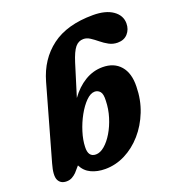

<svg xmlns="http://www.w3.org/2000/svg" viewBox="-133 -832 871 949"><g transform="rotate(-20 302.0 -357.0)"><path d="M299 -535 247 -367Q280.5 -414 324.2 -440.5Q368 -467 417.5 -467Q478 -467 511.5 -428.2Q545 -389.5 543 -319.5Q542 -250 518.2 -190Q494.5 -130 454.8 -84.8Q415 -39.5 364.8 -14.2Q314.5 11 260 11Q218.5 11 186.5 -4Q154.5 -19 138 -52L111.5 -21.5Q101.5 -11.5 88.5 -4.2Q75.5 3 59 3Q28 3 16.2 -21.5Q4.5 -46 21.5 -105L131.5 -494.5Q162 -603 243.5 -664Q325 -725 461.5 -725Q528 -725 565.8 -698.5Q603.5 -672 603.5 -630Q603.5 -598.5 584.2 -576.8Q565 -555 531 -555Q506.5 -555 485.8 -566.2Q465 -577.5 446.8 -592.5Q428.5 -607.5 411.2 -618.8Q394 -630 376.5 -630Q350.5 -630 333 -608.8Q315.5 -587.5 299 -535ZM340 -366.5Q318 -366.5 294.2 -342.8Q270.5 -319 250 -282Q229.5 -245 216.5 -203.2Q203.5 -161.5 202.5 -126Q200 -72.5 241 -72.5Q263.5 -72.5 287 -92.5Q310.5 -112.5 330.5 -146Q350.5 -179.5 363.2 -220.8Q376 -262 377 -305.5Q379 -340.5 367.8 -353.5Q356.5 -366.5 340 -366.5Z"/></g></svg>

Font: Fraunces 72pt S100
Style: Bold Italic
Weight: 700
Italic angle: -16°
Version: Version 1.000; ttfautohint (v1.8.3)